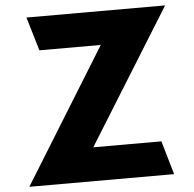

<svg xmlns="http://www.w3.org/2000/svg" viewBox="-56 -882 950 938"><g transform="rotate(-5 419.0 -412.5)"><path d="M788 -825 378 -165H712L760 0H50L458 -660H157L108 -825Z"/></g></svg>

Font: Hussar
Style: BoldWeb
Weight: 700
Foundry: Cannot Into Space Fonts
Version: Version 2.00